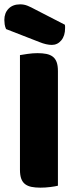

<svg xmlns="http://www.w3.org/2000/svg" viewBox="-27 -860 352 885"><path d="M1 -726Q-4 -737 -5.5 -748Q-7 -759 -7 -768Q-7 -800 12.5 -820Q32 -840 66 -840Q84 -840 100 -833.5Q116 -827 136 -816L272 -746Q273 -742 273 -738Q273 -734 273 -730Q273 -695 255.5 -674Q238 -653 212 -653Q187 -653 155 -666ZM240 -4Q229 -1 205.5 2Q182 5 159 5Q136 5 118.5 1.5Q101 -2 89 -11Q77 -20 71 -36Q65 -52 65 -78V-606Q76 -608 100 -611.5Q124 -615 146 -615Q169 -615 186.5 -611.5Q204 -608 216 -599Q228 -590 234 -574Q240 -558 240 -532Z"/></svg>

Font: Baloo Thambi
Style: Regular
Weight: 400
Designer: Aadarsh Rajan and Ek Type
Foundry: Ek Type
Version: Version 1.100;PS 1.000;hotconv 1.0.88;makeotf.lib2.5.647800;